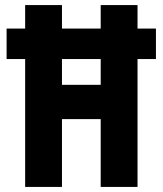

<svg xmlns="http://www.w3.org/2000/svg" viewBox="-20 -736 640 756"><path d="M376.5 0V-716H521.5V0ZM79 0V-716H224V0ZM158.5 -267V-402H447.5V-267ZM6 -503.5V-623.5H594V-503.5Z"/></svg>

Font: Google Sans Code
Style: Regular
Weight: 400
Monospace: yes
Designer: Google Sans Code Authors
Foundry: Google LLC
Version: Version 6.000